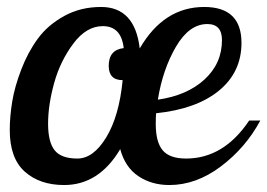

<svg xmlns="http://www.w3.org/2000/svg" viewBox="-20 -525 767 551"><path d="M8 -152Q8 -190 15 -233Q22 -276 41 -325.5Q60 -375 88.5 -414Q117 -453 164 -479Q211 -505 270 -505Q367 -505 381 -386Q450 -505 566 -505Q673 -505 673 -402Q673 -318 608.5 -265Q544 -212 428 -200Q427 -189 427 -169Q427 -117 447 -93.5Q467 -70 514 -70Q622 -70 695 -179H727Q685 -101 614 -47.5Q543 6 466 6Q415 6 377 -19.5Q339 -45 325 -97Q264 6 164 6Q94 6 51 -32.5Q8 -71 8 -152ZM118 -170Q118 -117 137 -93.5Q156 -70 202 -70Q248 -70 285 -131Q322 -192 332 -295Q292 -295 292 -336Q292 -382 335 -387Q328 -450 275 -450Q228 -450 190.5 -400Q153 -350 135.5 -287Q118 -224 118 -170ZM433 -239Q517 -251 567 -297Q617 -343 617 -410Q617 -456 575 -456Q523 -456 485 -391Q447 -326 433 -239Z"/></svg>

Font: Lobster Two
Style: Italic
Weight: 400
Designer: Pablo Impallari
Foundry: Pablo Impallari. www.impallari.com
Version: Version 1.006